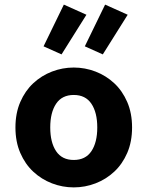

<svg xmlns="http://www.w3.org/2000/svg" viewBox="-20 -801 640 833"><path d="M300 12Q251 12 205.5 -5.5Q160 -23 124.5 -56Q89 -89 68 -137.5Q47 -186 47 -248Q47 -310 68 -358.5Q89 -407 124.5 -440Q160 -473 205.5 -490.5Q251 -508 300 -508Q349 -508 394.5 -490.5Q440 -473 475.5 -440Q511 -407 532 -358.5Q553 -310 553 -248Q553 -186 532 -137.5Q511 -89 475.5 -56Q440 -23 394.5 -5.5Q349 12 300 12ZM300 -107Q351 -107 376.5 -145Q402 -183 402 -248Q402 -313 376.5 -351Q351 -389 300 -389Q249 -389 223.5 -351Q198 -313 198 -248Q198 -183 223.5 -145Q249 -107 300 -107ZM247 -565 169 -600 257 -781 355 -737ZM426 -565 348 -600 436 -781 534 -737Z"/></svg>

Font: Source Code Pro
Style: Bold
Weight: 700
Monospace: yes
Designer: Paul D. Hunt, Teo Tuominen
Foundry: Adobe Systems Incorporated
Version: Version 2.030;PS 1.000;hotconv 16.6.51;makeotf.lib2.5.65220